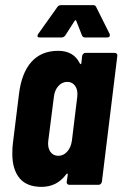

<svg xmlns="http://www.w3.org/2000/svg" viewBox="-20 -720 477 748"><path d="M313 -514H427Q432 -514 435 -510.5Q438 -507 437 -502L377 -12Q376 -7 372.5 -3.5Q369 0 364 0H250Q245 0 242 -3.5Q239 -7 240 -12L244 -40Q244 -44 242 -44Q240 -44 238 -41Q202 8 142 8Q84 8 56 -26Q28 -60 28 -121Q28 -146 30 -160L54 -354Q64 -436 102.5 -479Q141 -522 207 -522Q267 -522 291 -473Q293 -470 294.5 -470Q296 -470 297 -474L300 -502Q301 -507 304.5 -510.5Q308 -514 313 -514ZM260 -171 281 -343Q284 -369 273 -385Q262 -401 242 -401Q222 -401 207.5 -385Q193 -369 190 -343L168 -171Q165 -145 176 -129Q187 -113 207 -113Q227 -113 241.5 -129Q256 -145 260 -171ZM126 -580Q126 -584 129 -588L203 -692Q208 -700 218 -700H343Q352 -700 355 -692L407 -588Q408 -586 408 -583Q408 -574 397 -574H312Q302 -574 299 -583L277 -639Q274 -644 271 -639L235 -583Q233 -579 228.5 -576.5Q224 -574 220 -574H135Q126 -574 126 -580Z"/></svg>

Font: Barlow Condensed
Style: Bold Italic
Weight: 700
Width: 3
Italic angle: -7°
Designer: Jeremy Tribby
Foundry: Tribby Type
Version: Version 1.408